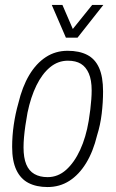

<svg xmlns="http://www.w3.org/2000/svg" viewBox="-20 -743 467 775"><path d="M172 12Q127 12 95 -4.5Q63 -21 46 -57Q29 -93 29 -150Q29 -194 35.5 -239Q42 -284 54 -326Q70 -393 98 -440Q126 -487 165 -512.5Q204 -538 253 -538Q300 -538 332 -521.5Q364 -505 380 -469Q396 -433 396 -374Q396 -330 390.5 -284Q385 -238 372 -197Q356 -131 327.5 -84.5Q299 -38 260 -13Q221 12 172 12ZM172 -28Q214 -28 247 -57.5Q280 -87 303.5 -138Q327 -189 338 -255Q342 -279 344.5 -300.5Q347 -322 348.5 -341.5Q350 -361 350 -378Q350 -420 338.5 -446.5Q327 -473 306.5 -485.5Q286 -498 254 -498Q214 -498 182 -471.5Q150 -445 127 -398Q104 -351 91 -288Q86 -261 82.5 -236.5Q79 -212 77 -190Q75 -168 75 -148Q75 -106 86 -79.5Q97 -53 119 -40.5Q141 -28 172 -28ZM397 -723 293 -591H246L189 -723H232L283 -605H257L352 -723Z"/></svg>

Font: Archivo Condensed Thin
Style: Italic
Weight: 250
Width: 3
Italic angle: -10°
Designer: Hector Gatti
Foundry: Omnibus-Type
Version: Version 2.001